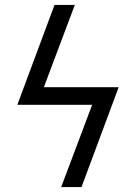

<svg xmlns="http://www.w3.org/2000/svg" viewBox="-20 -755 540 775"><path d="M227 0 352 -332H50L200 -735H282L157 -403H459L309 0Z"/></svg>

Font: Iosevka Term Curly Oblique
Style: Regular
Weight: 400
Italic angle: -9°
Designer: Belleve Invis
Foundry: Belleve Invis
Version: Version 32.3.0